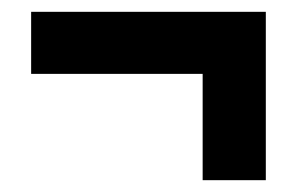

<svg xmlns="http://www.w3.org/2000/svg" viewBox="-20 -426 513 328"><path d="M434.1 -405.8V-118.2H326.2V-299.8H33.2V-405.8Z"/></svg>

Font: Open Sans Condensed
Style: Regular
Weight: 400
Width: 3
Designer: Monotype Design Team
Foundry: Monotype Imaging Inc.
Version: Version 3.000